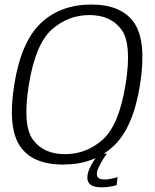

<svg xmlns="http://www.w3.org/2000/svg" viewBox="-20 -700 665 822"><path d="M250 4.5Q381.5 4.5 466 -74.5Q550.5 -153.5 579.5 -337.5Q608.5 -520.5 555.5 -600.5Q502.5 -680.5 370.5 -680.5Q239 -680.5 154.8 -601Q70.5 -521.5 41 -337.5Q12 -154.5 65.2 -75Q118.5 4.5 250 4.5ZM258 -40Q166.5 -40 121 -102Q75.5 -164 103.5 -337.5Q132 -511.5 201.8 -573.5Q271.5 -635.5 363 -635.5Q454 -635.5 499.8 -573.5Q545.5 -511.5 517.5 -337.5Q489 -163.5 419.2 -101.8Q349.5 -40 258 -40ZM412 102Q426 102 439.8 100.5Q453.5 99 464.5 96.5Q475.5 94 479.5 92L483 58Q478 60 468.5 62.5Q459 65 448 66.8Q437 68.5 426.5 68.5Q410.5 68.5 402.5 62.5Q394.5 56.5 394.5 45Q394.5 33.5 402.2 16.5Q410 -0.5 420.5 -17Q431 -33.5 438 -42H404.5Q395 -32 382.8 -14Q370.5 4 362.2 24Q354 44 354 60.5Q354 76 361.8 85Q369.5 94 382.8 98Q396 102 412 102Z"/></svg>

Font: Anybody Thin Light
Style: Italic
Weight: 300
Italic angle: -10°
Version: Version 1.113;gftools[0.9.25]